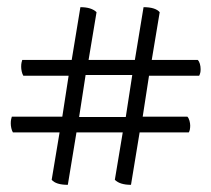

<svg xmlns="http://www.w3.org/2000/svg" viewBox="-20 -537 589 535"><path d="M169 -22Q136 -22 124 -36L149 -186L167 -168H16Q13 -173 11.5 -180Q10 -187 10 -193Q10 -200 11 -204.5Q12 -209 13 -212H173L151 -195L174 -344L192 -326H45Q42 -331 40.5 -338Q39 -345 39 -351Q39 -358 40 -362.5Q41 -367 42 -370H199L177 -353L204 -517Q235 -517 249 -503L224 -353L211 -370H369L353 -353L380 -517Q413 -517 425 -503L400 -353L381 -370H531Q535 -366 537 -359Q539 -352 539 -344Q539 -338 538 -334Q537 -330 535 -326H377L398 -344L375 -195L356 -212H502Q506 -208 508 -200.5Q510 -193 510 -187Q510 -181 509 -176Q508 -171 506 -168H351L372 -186L345 -22Q314 -22 300 -36L325 -186L337 -168H181L196 -186ZM198 -195 187 -211H343L328 -195L351 -344L361 -328H207L221 -344Z"/></svg>

Font: Petrona
Style: Regular
Weight: 400
Designer: Ringo R. Seeber
Foundry: Ringo R. Seeber
Version: Version 2.001; ttfautohint (v1.8.3)